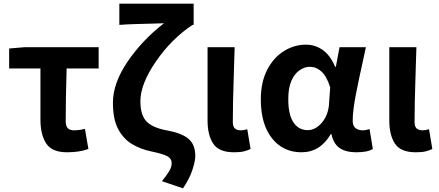

<svg xmlns="http://www.w3.org/2000/svg" viewBox="-20 -818 2397 1049"><path d="M346 14Q264 14 232.5 -34Q201 -82 201 -164V-444H30V-553L112 -560H519V-444H344Q339 -276 339 -157Q339 -128 351 -117Q363 -106 383 -106Q413 -106 444 -114L463 -4Q414 14 346 14Z M980 211 865 172Q891 139 904.5 117Q918 95 918 73Q918 49 895 36Q872 23 805 9Q751 -2 703.5 -29.5Q656 -57 626.5 -111Q597 -165 597 -257Q597 -364 677.5 -482Q758 -600 876 -691Q852 -690 814 -689Q769 -688 719.5 -686.5Q670 -685 632 -682V-798H1038V-682H1032Q918 -607 832.5 -483Q747 -359 747 -265Q747 -189 780.5 -154.5Q814 -120 890 -106Q973 -91 1010 -59.5Q1047 -28 1047 34Q1047 62 1031.5 109.5Q1016 157 980 211Z M1259 14Q1176 14 1145 -33Q1114 -80 1114 -159V-560H1262Q1260 -481 1257 -397Q1252 -250 1252 -152Q1252 -126 1263.5 -116Q1275 -106 1297 -106Q1311 -106 1331 -112L1349 -4Q1333 4 1312.5 9Q1292 14 1259 14Z M1627 14Q1527 14 1466 -62.5Q1405 -139 1405 -275Q1405 -369 1439.5 -436Q1474 -503 1530.5 -538.5Q1587 -574 1652 -574Q1701 -574 1742.5 -545.5Q1784 -517 1811 -453H1815L1835 -560H1979Q1972 -526 1964 -490Q1943 -397 1925 -305.5Q1907 -214 1907 -158Q1907 -130 1922.5 -118Q1938 -106 1962 -106Q1979 -106 1999 -113L2017 -4Q1989 14 1926 14Q1870 14 1836 -9Q1802 -32 1791 -85H1787Q1729 14 1627 14ZM1661 -107Q1703 -107 1737 -146Q1771 -185 1777 -242L1784 -341Q1765 -401 1736.5 -427Q1708 -453 1673 -453Q1644 -453 1616.5 -434Q1589 -415 1572 -376.5Q1555 -338 1555 -277Q1555 -191 1583.5 -149Q1612 -107 1661 -107Z M2252 14Q2169 14 2138 -33Q2107 -80 2107 -159V-560H2255Q2253 -481 2250 -397Q2245 -250 2245 -152Q2245 -126 2256.5 -116Q2268 -106 2290 -106Q2304 -106 2324 -112L2342 -4Q2326 4 2305.5 9Q2285 14 2252 14Z"/></svg>

Font: Source Han Sans CN Bold
Style: Bold
Weight: 700
Designer: Ryoko NISHIZUKA 西塚涼子 (kana & ideographs); Paul D. Hunt (Latin, Greek & Cyrillic); Wenlong ZHANG 张文龙 (bopomofo); Sandoll 
Foundry: Adobe Systems Incorporated
Version: Version 1.00;May 30, 2023;FontCreator 11.5.0.2422 32-bit